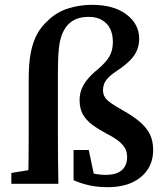

<svg xmlns="http://www.w3.org/2000/svg" viewBox="-20 -762 674 796"><path d="M27 0V-45L132 -62H170V0ZM96 0Q98 -53 98.5 -106Q99 -159 99 -212V-436Q99 -503 108.5 -548Q118 -593 135.5 -623.5Q153 -654 179 -677Q215 -712 262.5 -727Q310 -742 361 -742Q452 -742 504.5 -702Q557 -662 557 -602Q557 -574 547 -551.5Q537 -529 517.5 -510Q498 -491 470 -472Q445 -456 431 -442Q417 -428 412 -415Q407 -402 407 -389Q407 -373 414 -360.5Q421 -348 439.5 -335Q458 -322 492 -303Q536 -278 563 -254Q590 -230 602.5 -203Q615 -176 615 -140Q615 -95 593 -60.5Q571 -26 529 -6Q487 14 425 14Q386 14 351 6.5Q316 -1 285 -15V-140H348L375 -12L309 -66Q342 -48 368 -42.5Q394 -37 419 -37Q449 -37 468.5 -46Q488 -55 497.5 -71.5Q507 -88 507 -110Q507 -130 500 -144.5Q493 -159 475 -174.5Q457 -190 422 -208Q388 -226 363 -244.5Q338 -263 324 -287Q310 -311 310 -347Q310 -373 319 -394.5Q328 -416 345 -436Q362 -456 387 -476Q420 -504 434 -529Q448 -554 448 -588Q448 -619 437 -642Q426 -665 403.5 -678.5Q381 -692 348 -692Q320 -692 299.5 -684.5Q279 -677 262 -660Q248 -645 238 -621.5Q228 -598 224 -560Q220 -522 220 -462V-212Q220 -159 220.5 -106Q221 -53 222 0Z"/></svg>

Font: Source Serif 4 18pt SemiBold
Style: Regular
Weight: 600
Designer: Frank Grießhammer
Foundry: Adobe Systems Incorporated
Version: Version 4.004;hotconv 1.0.116;makeotfexe 2.5.65601